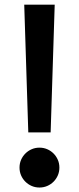

<svg xmlns="http://www.w3.org/2000/svg" viewBox="-20 -802 344 836"><path d="M103.2 -225.5 85.5 -781.8H218.2L200.5 -225.5ZM151.8 14.5Q133.6 14.5 118 7.7Q102.3 0.9 90.5 -10.9Q78.6 -22.7 71.8 -38.4Q65 -54.1 65 -72.3Q65 -90.5 71.8 -106.1Q78.6 -121.8 90.5 -133.6Q102.3 -145.5 118 -152.3Q133.6 -159.1 151.8 -159.1Q170 -159.1 185.7 -152.3Q201.4 -145.5 213.2 -133.6Q225 -121.8 231.8 -106.1Q238.6 -90.5 238.6 -72.3Q238.6 -54.1 231.8 -38.4Q225 -22.7 213.2 -10.9Q201.4 0.9 185.7 7.7Q170 14.5 151.8 14.5Z"/></svg>

Font: Spartan
Style: Bold
Weight: 700
Designer: Matt Bailey, Mirko Velimirovic
Foundry: Matt Bailey
Version: Version 1.005